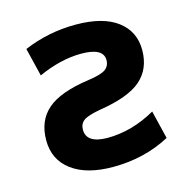

<svg xmlns="http://www.w3.org/2000/svg" viewBox="-86 -617 696 712"><g transform="rotate(-15 262.0 -261.0)"><path d="M91.8 -385.7 65.4 -494.1Q160.2 -534.2 264.6 -534.2Q369.1 -534.2 424.3 -492.7Q479.5 -451.2 479.5 -379.9Q479.5 -307.6 431.6 -265.6Q383.8 -223.6 272.5 -206.1Q222.7 -197.3 206.5 -185.1Q190.4 -172.9 190.4 -150.4Q190.4 -98.6 270.5 -97.7Q365.2 -97.7 456.1 -149.4L482.4 -41Q384.8 11.7 263.7 11.7Q162.1 11.7 105.5 -30.8Q48.8 -73.2 48.8 -147.5Q48.8 -222.7 97.7 -265.1Q146.5 -307.6 257.8 -323.2Q306.6 -330.1 324.2 -342.3Q341.8 -354.5 341.8 -377.9Q341.8 -424.8 256.8 -424.8Q178.7 -424.8 91.8 -385.7Z"/></g></svg>

Font: Gen Shin Gothic Bold
Style: Bold
Weight: 700
Designer: [Source Han Sans]
Ryoko NISHIZUKA  (kana & ideographs); Paul D. Hunt (Latin, Greek & Cyrillic); Wenlong ZHANG  (bopomofo
Version: Version 1.002.20150607